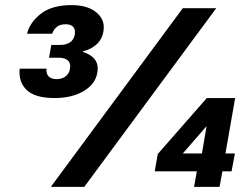

<svg xmlns="http://www.w3.org/2000/svg" viewBox="-20 -732 982 752"><path d="M194 -348Q118 -348 85 -379Q52 -410 57 -463H162Q161 -448 166 -439Q171 -430 180.5 -426Q190 -422 202 -422Q222 -422 236.5 -432.5Q251 -443 254 -463Q258 -484 246 -495Q234 -506 210 -506H172L181 -556H216Q239 -556 254.5 -566.5Q270 -577 273 -598Q276 -617 266.5 -627Q257 -637 237 -637Q216 -637 203.5 -627.5Q191 -618 184 -600H86Q97 -645 140.5 -678.5Q184 -712 260 -712Q324 -712 358.5 -682.5Q393 -653 385 -609Q380 -578 358.5 -558.5Q337 -539 305 -531L304 -529Q336 -519 351.5 -499Q367 -479 361 -447Q354 -403 308 -375.5Q262 -348 194 -348ZM179 0 696 -700H827L310 0ZM740 0 751 -61H586L598 -129L790 -348H901L863 -131H900L887 -61H851L840 0ZM696 -131H771L789 -238Z"/></svg>

Font: DM Sans 24pt
Style: Bold Italic
Weight: 700
Italic angle: -10°
Designer: Colophon Foundry, Jonny Pinhorn
Foundry: Colophon Foundry
Version: Version 4.004;gftools[0.9.30]